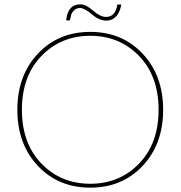

<svg xmlns="http://www.w3.org/2000/svg" viewBox="-20 -857 832 885"><path d="M637.5 -609.5Q732 -509 732 -351Q732 -193 637.5 -92.5Q543 8 396 8Q249 8 154.5 -92.5Q60 -193 60 -351Q60 -509 154.5 -609.5Q249 -710 396 -710Q543 -710 637.5 -609.5ZM171 -599Q81 -506 81 -351Q81 -196 171 -103Q261 -10 396 -10Q531 -10 621 -103Q711 -196 711 -351Q711 -506 621 -599Q531 -692 396 -692Q261 -692 171 -599ZM302 -763H285Q292 -837 351 -837Q376 -837 409 -808Q442 -779 469 -779Q512 -779 521 -836H539Q534 -803 516 -782.5Q498 -762 470 -762Q437 -762 403.5 -791Q370 -820 349 -820Q332 -820 321.5 -809.5Q311 -799 308.5 -790Q306 -781 302 -763Z"/></svg>

Font: SVN-Poppins Thin
Style: Regular
Weight: 100
Designer: Ninad Kale (Devanagari), Jonny Pinhorn (Latin)
Foundry: Indian Type Foundry
Version: Version 3.002 2017